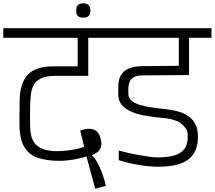

<svg xmlns="http://www.w3.org/2000/svg" viewBox="-56 -1011 1302 1164"><path d="M304 -36Q226 -36 171.5 -55Q117 -74 89 -124Q61 -174 62 -267Q62 -284 62 -307.5Q62 -331 62.5 -354.5Q63 -378 63 -394Q63 -504 111 -556.5Q159 -609 270 -609H415V-782H-36V-840H644V-782H479V-551Q441 -551 409.5 -551Q378 -551 347.5 -551Q317 -551 278 -551Q223 -551 192 -535.5Q161 -520 148 -495Q135 -470 131.5 -440Q128 -410 127 -381Q127 -369 126.5 -350Q126 -331 126 -311.5Q126 -292 126 -280Q126 -260 127 -234.5Q128 -209 134.5 -183.5Q141 -158 159.5 -137Q178 -116 213.5 -104.5Q249 -93 309 -95Q326 -96 351.5 -98.5Q377 -101 405 -107Q433 -113 454 -121Q448 -148 442.5 -170Q437 -192 430 -219Q443 -224 460.5 -228Q478 -232 496 -229.5Q514 -227 529 -215.5Q544 -204 552 -177Q555 -167 557.5 -153Q560 -139 557 -124Q554 -109 542 -95.5Q530 -82 504 -72L502 -67Q517 -56 532.5 -28.5Q548 -1 562.5 36.5Q577 74 586 116L521 133L468 -63Q434 -51 389.5 -43.5Q345 -36 304 -36Z M449 -904Q439 -904 428.5 -907Q418 -910 412 -919Q406 -928 406 -947Q406 -966 412 -975Q418 -984 428.5 -987.5Q439 -991 449 -991Q460 -991 469.5 -987.5Q479 -984 485.5 -975Q492 -966 492 -947Q492 -928 485.5 -919Q479 -910 469.5 -907Q460 -904 449 -904Z M901 0Q872 0 831.5 -4.5Q791 -9 747.5 -18Q704 -27 664 -40V-99Q691 -91 723.5 -83.5Q756 -76 788.5 -70.5Q821 -65 848 -61Q875 -57 893 -57Q955 -56 997 -67.5Q1039 -79 1060.5 -106Q1082 -133 1082 -180Q1082 -191 1082 -192Q1082 -193 1082 -192.5Q1082 -192 1082 -195Q1082 -203 1079 -216Q1076 -229 1059 -246Q1039 -269 1010.5 -279.5Q982 -290 952.5 -293.5Q923 -297 900 -299Q856 -304 813.5 -312Q771 -320 736.5 -335.5Q702 -351 681.5 -376Q661 -401 661 -439Q661 -437 661 -445.5Q661 -454 661 -466Q661 -478 661 -484Q661 -527 677 -555Q693 -583 726 -596.5Q759 -610 810 -610L1028 -612V-782H572V-840H1226V-782H1090V-556L810 -554Q774 -554 755.5 -543.5Q737 -533 730 -515.5Q723 -498 722 -478Q722 -469 722 -460Q722 -451 722 -444Q722 -419 740 -402.5Q758 -386 788 -376.5Q818 -367 852.5 -361.5Q887 -356 921.5 -352.5Q956 -349 982 -344Q1041 -335 1074 -314.5Q1107 -294 1121.5 -270Q1136 -246 1140 -224.5Q1144 -203 1144 -190V-182Q1144 -131 1128 -97.5Q1112 -64 1085.5 -44.5Q1059 -25 1026.5 -15.5Q994 -6 961.5 -3Q929 0 901 0Z"/></svg>

Font: Matangi
Style: Regular
Weight: 400
Designer: Prashant Pant
Foundry: The Graphic Ant
Version: Version 3.002